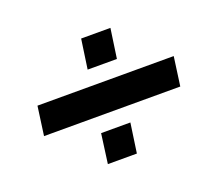

<svg xmlns="http://www.w3.org/2000/svg" viewBox="-84 -596 769 678"><g transform="rotate(-20 300.0 -256.5)"><path d="M37 -202 52 -311H564L549 -202ZM215 -32 230 -143H340L324 -32ZM262 -370 278 -481H388L372 -370Z"/></g></svg>

Font: Chivo Mono
Style: Bold Italic
Weight: 700
Italic angle: -8.05°
Monospace: yes
Version: Version 1.008